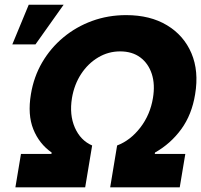

<svg xmlns="http://www.w3.org/2000/svg" viewBox="-20 -802 861 822"><path d="M45.9 0 69.8 -143.1H200.2L201.2 -148.9Q147.5 -186.5 122.6 -248.8Q97.7 -311 112.3 -398.4Q124.5 -473.1 160.6 -534.9Q196.8 -596.7 251.5 -642.1Q306.2 -687.5 374.5 -712.4Q442.9 -737.3 520 -737.3Q623 -737.3 695.1 -693.8Q767.1 -650.4 799.6 -574Q832 -497.6 815.4 -398.4Q801.3 -311 755.9 -248.8Q710.4 -186.5 643.6 -148.9L642.6 -143.1H773.4L749.5 0H451.7L481.4 -179.2Q538.1 -200.7 580.6 -255.6Q623 -310.5 634.8 -382.3Q644.5 -440.4 629.9 -485.4Q615.2 -530.3 580.6 -556.2Q545.9 -582 494.1 -582Q443.8 -582 400.4 -556.2Q356.9 -530.3 327.4 -485.4Q297.9 -440.4 288.1 -382.3Q276.4 -310.5 300.5 -255.6Q324.7 -200.7 374.5 -179.2L344.7 0ZM32.7 -611.8 103 -781.7H252.4L131.8 -611.8Z"/></svg>

Font: Inter Display Extra Bold
Style: Italic
Weight: 800
Italic angle: -9.39999°
Designer: Rasmus Andersson
Foundry: rsms
Version: Version 4.000;git-4fc901f